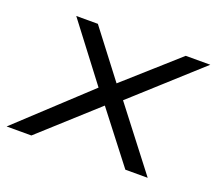

<svg xmlns="http://www.w3.org/2000/svg" viewBox="-96 -618 845 743"><g transform="rotate(20 326.5 -247.0)"><path d="M-6 0 292 -277 299 -234 101 -494H190L340 -298H332L552 -494H653L369 -237L366 -271L575 0H483L322 -208L328 -210L96 0Z"/></g></svg>

Font: Nunito Sans 7pt Expanded Light
Style: Italic
Weight: 300
Width: 7
Italic angle: -9°
Designer: Vernon Adams
Foundry: Vernon Adams
Version: Version 3.101;gftools[0.9.27]